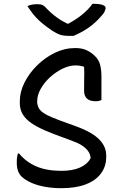

<svg xmlns="http://www.w3.org/2000/svg" viewBox="-20 -972 640 1007"><path d="M374 -720Q410 -720 434.5 -708.5Q459 -697 478 -678Q499 -658 505.5 -630.5Q512 -603 512 -573V-447Q507 -445 499.5 -443Q492 -441 482 -441Q452 -441 436.5 -454.5Q421 -468 421 -497Q421 -532 421.5 -554Q422 -576 422 -591.5Q422 -607 421 -620Q421 -620 421 -621Q416 -624 410 -625Q394 -629 377 -629Q343 -629 307.5 -611.5Q272 -594 242 -566.5Q212 -539 193.5 -506Q175 -473 175 -440V-435Q176 -418 184.5 -403Q193 -388 218 -373.5Q243 -359 292 -341L380 -309Q424 -293 454 -275.5Q484 -258 502 -239Q520 -220 528.5 -199.5Q537 -179 537 -158V-149Q537 -99 509.5 -62Q482 -25 429.5 -5Q377 15 302 15Q256 15 215 7.5Q174 0 143 -14Q112 -28 93 -46Q81 -58 74.5 -76Q68 -94 68 -119Q68 -129 68.5 -137.5Q69 -146 70.5 -153.5Q72 -161 74 -167H80Q117 -122 171 -99Q225 -76 302 -76Q360 -76 399 -93Q438 -110 455 -142V-146Q453 -165 441 -181Q429 -197 407.5 -210.5Q386 -224 354 -235L265 -268Q212 -288 176.5 -307Q141 -326 121 -345.5Q101 -365 92.5 -386Q84 -407 84 -430V-442Q84 -490 108.5 -539Q133 -588 174.5 -629Q216 -670 267.5 -695Q319 -720 374 -720ZM366 -784H334Q316 -784 299.5 -788.5Q283 -793 255 -810Q239 -821 221 -834.5Q203 -848 186 -863.5Q169 -879 153.5 -898.5Q138 -918 124 -940Q137 -946 149 -948Q161 -950 178 -950Q195 -950 205 -944.5Q215 -939 226 -926Q250 -901 279 -880Q300 -864 333 -848H339Q379 -870 408 -893Q445 -923 465 -952H471Q495 -952 508.5 -949Q522 -946 528 -941Q534 -936 534 -930Q534 -924 528.5 -911.5Q523 -899 507 -883Q493 -867 477.5 -853Q462 -839 444 -826.5Q426 -814 406.5 -803.5Q387 -793 366 -784Z"/></svg>

Font: Code D Ace
Style: Regular
Weight: 400
Version: Version 1.085; ttfautohint (v1.8.4.7-5d5b);Nerd Fonts 3.0.2